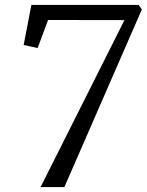

<svg xmlns="http://www.w3.org/2000/svg" viewBox="-20 -763 598 783"><path d="M487.5 -681 176 -681.5 133.5 -567 76.5 -579.5 108 -743H545.5L558.5 -724.5L242.5 0H145.5Z"/></svg>

Font: Merriweather Light
Style: Italic
Weight: 300
Italic angle: -7.8°
Designer: Eben Sorkin
Foundry: Eben Sorkin
Version: Version 2.101